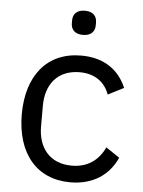

<svg xmlns="http://www.w3.org/2000/svg" viewBox="-53 -761 608 815"><g transform="rotate(5 251.5 -353.5)"><path d="M276 -616C310 -616 327 -634 327 -662V-673C327 -701 310 -719 276 -719C242 -719 225 -701 225 -673V-662C225 -634 242 -616 276 -616ZM277 12C375 12 442 -36 475 -110L417 -149C389 -90 342 -59 277 -59C182 -59 133 -124 133 -214V-302C133 -392 182 -457 277 -457C340 -457 384 -426 403 -373L470 -407C440 -478 379 -528 277 -528C132 -528 47 -423 47 -258C47 -93 132 12 277 12Z"/></g></svg>

Font: LVC Sans
Style: Regular
Weight: 400
Designer: Mike Abbink, Paul van der Laan, Pieter van Rosmalen
Foundry: Bold Monday
Version: Version 3.0